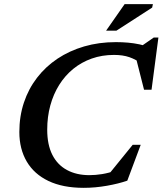

<svg xmlns="http://www.w3.org/2000/svg" viewBox="-20 -891 782 923"><path d="M537.5 -71.5 493 -41 618 -195H656.5L592 -22.5Q550.5 -8 494 2Q437.5 12 382.5 12Q282 12 213 -21Q144 -54 108.5 -114.5Q73 -175 73 -256.5Q73 -332 95 -398Q117 -464 158 -517.2Q199 -570.5 256.2 -608.8Q313.5 -647 384.5 -667.8Q455.5 -688.5 537 -688.5Q567.5 -688.5 595.5 -686Q623.5 -683.5 650.5 -677.8Q677.5 -672 704.5 -662L645.5 -659.5L719 -710.5H741.5L708.5 -459.5H672.5L629.5 -629L665 -582Q633 -605.5 601.8 -616.2Q570.5 -627 528 -627Q470.5 -627 421 -609.5Q371.5 -592 332 -559.8Q292.5 -527.5 264.5 -482.8Q236.5 -438 221.8 -383.8Q207 -329.5 207 -267.5Q207 -195.5 231.5 -147Q256 -98.5 301.8 -73.8Q347.5 -49 409.5 -49Q439.5 -49 471.5 -54.2Q503.5 -59.5 537.5 -71.5ZM490 -743.5 579 -871H715L711.5 -854.5L539.5 -743.5Z"/></svg>

Font: Newsreader 16pt 16pt SemiBold
Style: Italic
Weight: 600
Italic angle: -17°
Version: Version 1.003